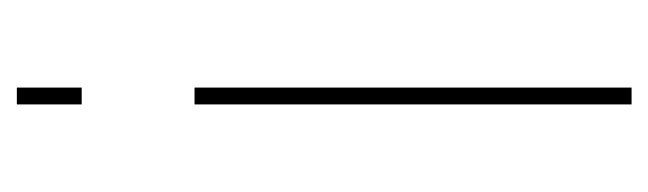

<svg xmlns="http://www.w3.org/2000/svg" viewBox="-291 -479 770 228"><g transform="rotate(-90 94.0 -365.0)"><path d="M84 0V-519H104V0ZM84 -653V-730H104V-653Z"/></g></svg>

Font: Raleway Thin
Style: Regular
Weight: 100
Designer: Matt McInerney, Pablo Impallari, Rodrigo Fuenzalida
Foundry: Matt McInerney, Pablo Impallari, Rodrigo Fuenzalida
Version: Version 4.026